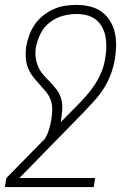

<svg xmlns="http://www.w3.org/2000/svg" viewBox="-43 -548 563 783"><path d="M339 215H-23L-17 178L140 18Q151 0 157 -20Q163 -40 166 -59H206L205 -50L271 -117Q292 -138 311 -160Q330 -182 345.5 -206Q361 -230 371.5 -256.5Q382 -283 386 -310V-311Q390 -332 390.5 -354Q391 -376 387.5 -397Q384 -418 374 -436.5Q364 -455 348.5 -467.5Q333 -480 312 -485.5Q291 -491 270 -491Q241 -491 212 -483Q183 -475 159 -456Q135 -437 121.5 -409Q108 -381 103 -353Q100 -333 102.5 -314Q105 -295 112 -278Q119 -261 130.5 -247Q142 -233 155 -220H156Q170 -204 184 -187.5Q198 -171 205 -150Q212 -129 211 -106Q210 -83 206 -59H166Q170 -81 170 -103Q170 -125 162.5 -143.5Q155 -162 141.5 -177.5Q128 -193 114.5 -208Q101 -223 89 -239Q77 -255 70 -274.5Q63 -294 62 -315.5Q61 -337 64 -359Q68 -382 76.5 -405Q85 -428 99 -448.5Q113 -469 133.5 -485Q154 -501 176.5 -511Q199 -521 222.5 -524.5Q246 -528 269 -528Q297 -528 324 -521.5Q351 -515 371.5 -500Q392 -485 406 -462.5Q420 -440 425.5 -414Q431 -388 430.5 -360Q430 -332 425 -305Q420 -275 409 -245.5Q398 -216 381.5 -189.5Q365 -163 343.5 -139Q322 -115 300 -92L36 178H345Z"/></svg>

Font: Iosevka Extralight Oblique
Style: Regular
Weight: 200
Italic angle: -9°
Monospace: yes
Designer: Belleve Invis
Foundry: Belleve Invis
Version: Version 32.5.0; ttfautohint (v1.8.4)